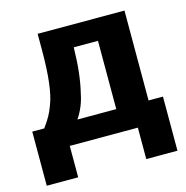

<svg xmlns="http://www.w3.org/2000/svg" viewBox="-98 -597 806 830"><g transform="rotate(-15 305.5 -181.5)"><path d="M595.7 140.6H456.1V0H151.4V140.6H10.7V-101.6H64.5Q85 -129.9 95.2 -148.9Q105.5 -168 114.3 -192.4Q142.6 -262.7 142.6 -430.7V-503.9H531.2V-101.6H595.7ZM386.7 -101.6V-407.2H278.3Q276.4 -288.1 255.9 -206.1Q245.1 -149.4 212.9 -101.6Z"/></g></svg>

Font: FreeUniversal
Style: Bold
Weight: 700
Version: Version 1.001 March 22, 2017